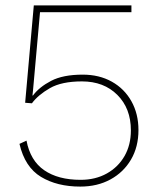

<svg xmlns="http://www.w3.org/2000/svg" viewBox="-20 -680 584 710"><path d="M277 10Q191 10 131.5 -26Q72 -62 52 -148L78 -160Q92 -86 143.5 -50.5Q195 -15 278 -15Q333 -15 375 -38.5Q417 -62 440.5 -103Q464 -144 464 -198Q464 -279 414 -329Q364 -379 283 -379Q208 -379 164.5 -354Q121 -329 98 -298L73 -300L105 -660H466V-635H128L102 -345L100 -327H102Q125 -358 169 -381Q213 -404 286 -404Q347 -404 393.5 -378Q440 -352 466 -305.5Q492 -259 492 -199Q492 -137 464.5 -90Q437 -43 388.5 -16.5Q340 10 277 10Z"/></svg>

Font: Work Sans ExtraLight
Style: Regular
Weight: 200
Designer: Wei Huang
Foundry: Wei Huang
Version: Version 2.010; ttfautohint (v1.8.3)